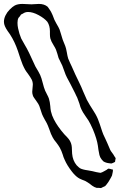

<svg xmlns="http://www.w3.org/2000/svg" viewBox="-21 -832 619 977"><path d="M549 61Q547 66 544.5 70Q542 74 540 78Q531 95 521 107L514 115Q512 116 508.5 117.5Q505 119 503 120L493 125L482 124H471Q459 121 447.5 112.5Q436 104 434 102L415 90Q408 87 395.5 82Q383 77 376 72Q360 61 344 40Q320 9 308 -19Q304 -27 302 -33Q300 -39 299 -43Q292 -65 283 -81Q278 -90 266 -106Q253 -121 247 -133Q238 -149 231 -171L223 -192Q219 -203 207 -223Q197 -241 193 -251Q190 -258 186 -272Q182 -286 179 -293Q175 -303 166 -315Q157 -327 152 -335Q147 -342 146 -347Q143 -356 143 -365Q143 -374 144.5 -383Q146 -392 146 -401Q146 -416 140 -427.5Q134 -439 121 -457Q113 -467 107 -477Q93 -502 83 -533.5Q73 -565 70 -573Q54 -620 30 -657Q27 -661 18 -674Q9 -687 4 -698.5Q-1 -710 -1 -721Q-1 -737 7 -753.5Q15 -770 28 -783Q44 -799 54 -804Q69 -812 93 -812Q108 -812 116 -811L139 -810Q148 -810 157.5 -811Q167 -812 177 -812Q204 -812 221 -798Q224 -795 225.5 -792Q227 -789 229 -787Q239 -774 246.5 -755.5Q254 -737 256 -731L266 -712Q278 -692 282 -682Q285 -674 288.5 -661.5Q292 -649 295 -640Q297 -632 302.5 -619Q308 -606 311 -598Q315 -588 319 -566Q322 -547 326 -534Q330 -524 335.5 -512Q341 -500 344 -494Q362 -452 383 -410Q392 -392 402 -367Q417 -332 421 -324Q435 -298 454 -269Q457 -263 465 -251Q478 -228 487 -199.5Q496 -171 499 -163Q503 -150 515 -126L525 -104L540 -69Q543 -63 550 -54Q557 -45 561 -37Q562 -35 564.5 -32Q567 -29 567 -28Q568 -26 567 -23Q566 -20 566 -19Q565 -17 565 -13Q565 -9 564 -8Q563 -7 559 -5.5Q555 -4 554 -3Q548 0 546 0L537 -1Q517 -3 505 -11Q502 -14 500 -16.5Q498 -19 496 -21Q488 -31 485 -43Q482 -55 480 -69Q478 -83 477 -91Q472 -125 452 -173Q438 -205 429 -219Q425 -225 421.5 -230Q418 -235 416 -238Q398 -264 394 -274Q388 -285 383 -305Q380 -315 372 -335Q369 -341 366 -347Q363 -353 361 -358Q333 -414 320 -437Q313 -450 306.5 -469.5Q300 -489 296 -498L277 -537L271 -558Q267 -572 264 -579Q261 -587 251 -603Q239 -622 235 -637Q233 -647 233 -658Q233 -669 233 -673Q233 -701 220 -721Q205 -739 175.5 -755Q146 -771 122 -771Q107 -771 96 -763L86 -758L80 -749L73 -741Q68 -731 68 -716Q68 -702 71 -688Q77 -659 87 -636Q97 -617 106 -602Q110 -595 115.5 -585.5Q121 -576 127 -563L140 -535L159 -494Q163 -487 174 -468.5Q185 -450 190 -433Q192 -427 197 -408Q202 -387 209 -370Q212 -363 218.5 -351Q225 -339 228 -330Q233 -314 235 -291Q235 -287 236 -279Q237 -271 238 -266Q243 -244 253 -225Q272 -188 306 -149Q310 -145 320 -134.5Q330 -124 335 -115Q341 -104 343 -93.5Q345 -83 345 -70.5Q345 -58 346 -50Q349 -15 369 9Q381 21 386 24Q398 31 427 35Q441 37 449 39Q472 45 481 46Q484 46 487 47Q490 48 492 47Q494 47 500 44Q504 42 509.5 39Q515 36 522 32Q523 31 525.5 29Q528 27 531 26Q534 26 539.5 27.5Q545 29 548 30Q549 30 550.5 30Q552 30 553 31Q554 32 553.5 36Q553 40 553 42Q552 47 551 51.5Q550 56 549 61Z"/></svg>

Font: Rubik-Burned
Style: Regular
Weight: 400
Designer: NaN (generative design), Hubert & Fischer (Rubik source font outlines)
Foundry: NaN, Hubert & Fischer
Version: Version 1.000